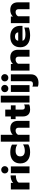

<svg xmlns="http://www.w3.org/2000/svg" viewBox="1943 -2722 1010 4936"><g transform="rotate(-90 2448.0 -254.0)"><path d="M45 -480H215V-420Q243 -452 294 -469.5Q345 -487 407 -487V-352Q341 -352 290.5 -333Q240 -314 221 -276V0H45Z M457 -636Q457 -675 484 -701.5Q511 -728 551 -728Q590 -728 617.5 -701.5Q645 -675 645 -636Q645 -597 617.5 -570.5Q590 -544 551 -544Q511 -544 484 -570Q457 -596 457 -636ZM463 -480H639V0H463Z M715 -239Q715 -361 792.5 -428Q870 -495 1002 -495Q1061 -495 1112.5 -483.5Q1164 -472 1198 -451V-314Q1137 -358 1037 -358Q973 -358 934.5 -328.5Q896 -299 896 -239Q896 -178 934 -149.5Q972 -121 1036 -121Q1133 -121 1204 -167V-31Q1128 15 1001 15Q869 15 792 -51Q715 -117 715 -239Z M1274 -739H1450V-431Q1482 -463 1523.5 -479Q1565 -495 1611 -495Q1712 -495 1760.5 -442.5Q1809 -390 1809 -300V0H1633V-277Q1633 -358 1559 -358Q1525 -358 1497 -342.5Q1469 -327 1450 -295V0H1274Z M1922 -170V-358H1854V-480H1922V-624H2098V-480H2208V-358H2098V-194Q2098 -155 2112.5 -138Q2127 -121 2164 -121Q2197 -121 2230 -139V-8Q2204 4 2174.5 9.5Q2145 15 2102 15Q2013 15 1967.5 -34.5Q1922 -84 1922 -170Z M2280 -739H2456V0H2280Z M2546 -636Q2546 -675 2573 -701.5Q2600 -728 2640 -728Q2679 -728 2706.5 -701.5Q2734 -675 2734 -636Q2734 -597 2706.5 -570.5Q2679 -544 2640 -544Q2600 -544 2573 -570Q2546 -596 2546 -636ZM2552 -480H2728V0H2552Z M2823 -636Q2823 -675 2850 -701.5Q2877 -728 2917 -728Q2956 -728 2983.5 -701.5Q3011 -675 3011 -636Q3011 -597 2983.5 -570.5Q2956 -544 2917 -544Q2877 -544 2850 -570Q2823 -596 2823 -636ZM2689 214V74Q2719 88 2757 88Q2829 88 2829 15V-480H3005V36Q3005 132 2944.5 181.5Q2884 231 2785 231Q2726 231 2689 214Z M3101 -480H3271V-427Q3302 -461 3346 -478Q3390 -495 3438 -495Q3539 -495 3587.5 -442.5Q3636 -390 3636 -300V0H3460V-277Q3460 -358 3386 -358Q3352 -358 3324 -342.5Q3296 -327 3277 -295V0H3101Z M3701 -238Q3701 -357 3772.5 -426Q3844 -495 3979 -495Q4065 -495 4126.5 -462.5Q4188 -430 4219.5 -373.5Q4251 -317 4251 -246V-181H3868Q3878 -141 3918 -123Q3958 -105 4027 -105Q4074 -105 4123.5 -113Q4173 -121 4209 -135V-19Q4172 -4 4116.5 5.5Q4061 15 4003 15Q3862 15 3781.5 -51Q3701 -117 3701 -238ZM4085 -291Q4081 -330 4053 -352Q4025 -374 3976 -374Q3928 -374 3900 -351.5Q3872 -329 3868 -291Z M4321 -480H4491V-427Q4522 -461 4566 -478Q4610 -495 4658 -495Q4759 -495 4807.5 -442.5Q4856 -390 4856 -300V0H4680V-277Q4680 -358 4606 -358Q4572 -358 4544 -342.5Q4516 -327 4497 -295V0H4321Z"/></g></svg>

Font: Prompt
Style: Bold
Weight: 700
Designer: Katatrad Team
Foundry: CadsonDemak
Version: Version 1.000